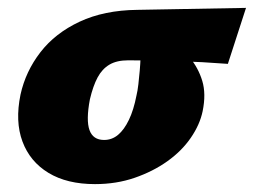

<svg xmlns="http://www.w3.org/2000/svg" viewBox="-20 -451 644 487"><path d="M221 16Q150 16 103 -12.5Q56 -41 37 -92Q18 -143 32 -211Q45 -270 82.5 -318.5Q120 -367 182 -396Q244 -425 328 -426L604 -431L558 -289Q493 -294 429 -296Q365 -298 305 -298Q276 -298 257.5 -287Q239 -276 227.5 -254.5Q216 -233 208 -199Q198 -146 207 -121Q216 -96 244 -96Q264 -96 279.5 -109Q295 -122 307 -147Q319 -172 326 -208Q329 -220 331 -237.5Q333 -255 334.5 -272.5Q336 -290 336.5 -305Q337 -320 335 -327L409 -358Q438 -333 460.5 -306Q483 -279 493 -246Q503 -213 494 -169Q487 -135 464 -101.5Q441 -68 404.5 -42Q368 -16 321.5 0Q275 16 221 16Z"/></svg>

Font: Ysabeau Infant Black
Style: Italic
Weight: 900
Italic angle: -12°
Designer: Christian Thalmann (Catharsis Fonts)
Version: Version 2.001;gftools[0.9.30]; featfreeze: ss01,ss02,lnum